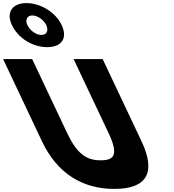

<svg xmlns="http://www.w3.org/2000/svg" viewBox="-360 -1207 1124 1242"><path d="M-283 -1045C-243.3 -961 -150.4 -902 -54.4 -902C39.6 -902 78.7 -961 39 -1045C-0.3 -1128 -98.1 -1187 -189.1 -1187C-279.1 -1187 -322.3 -1128 -283 -1045ZM-183 -1045C-199.1 -1079 -184.3 -1107 -151.3 -1107C-117.3 -1107 -77.1 -1079 -61 -1045C-44.5 -1010 -56.8 -981 -91.8 -981C-127.8 -981 -166.5 -1010 -183 -1045ZM304 -825H116L341.5 -348C406.7 -210 383.6 -170 291.6 -170C199.6 -170 138.7 -210 73.5 -348L-152 -825H-340L-88.5 -293C7.9 -89 169.1 15 379.1 15C589.1 15 651.9 -89 555.5 -293Z"/></svg>

Font: Hussar
Style: BdOpOblFive
Weight: 700
Foundry: Cannot Into Space Fonts
Version: Version 2.00